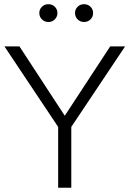

<svg xmlns="http://www.w3.org/2000/svg" viewBox="-20 -886 611 906"><path d="M500 -667H570.3L316.4 -287.1V0H254.4V-287.1L1 -667H71.8L285.6 -339.8ZM165.5 -824.7Q165.5 -841.8 177.7 -854Q189.9 -866.2 208 -866.2Q226.6 -866.2 238.8 -854Q251 -841.8 251 -824.7Q251 -807.1 238.8 -794.7Q226.6 -782.2 208 -782.2Q189.9 -782.2 177.7 -794.7Q165.5 -807.1 165.5 -824.7ZM334 -824.7Q334 -841.8 346.2 -854Q358.4 -866.2 376.5 -866.2Q395 -866.2 407.2 -854Q419.4 -841.8 419.4 -824.7Q419.4 -807.1 407.2 -794.7Q395 -782.2 376.5 -782.2Q358.4 -782.2 346.2 -794.7Q334 -807.1 334 -824.7Z"/></svg>

Font: Estedad-FD Light
Style: Regular
Weight: 300
Designer: Amin Abedi
Version: Version 7.3